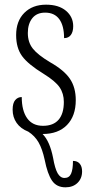

<svg xmlns="http://www.w3.org/2000/svg" viewBox="-20 -563 379 821"><path d="M331 170Q331 200 311.5 219Q292 238 260 238Q222 238 202.5 209.5Q183 181 171 120Q161 74 145 46Q129 18 101 0Q68 -13 51 -37.5Q34 -62 34 -94Q34 -122 45 -135Q56 -148 73 -148Q73 -90 96 -57.5Q119 -25 164 -25Q208 -25 230.5 -51Q253 -77 253 -127Q253 -163 235 -189.5Q217 -216 167 -247Q100 -288 74.5 -323Q49 -358 49 -413Q49 -473 84 -508Q119 -543 177 -543Q231 -543 262 -517Q293 -491 293 -451Q293 -427 283 -413.5Q273 -400 254 -400Q254 -453 233.5 -481Q213 -509 173 -509Q137 -509 118 -485Q99 -461 99 -422Q99 -382 120.5 -355Q142 -328 194 -297Q254 -263 279 -226Q304 -189 304 -135Q304 -67 266.5 -28.5Q229 10 162 10Q193 41 207 112Q215 158 226.5 178Q238 198 256 198Q276 198 284 179.5Q292 161 292 125Q311 125 321 137Q331 149 331 170Z"/></svg>

Font: Noto Serif CondLight
Style: Regular
Weight: 300
Width: 3
Designer: Monotype Design Team
Foundry: Monotype Imaging Inc.
Version: Version 1.001